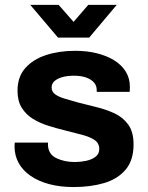

<svg xmlns="http://www.w3.org/2000/svg" viewBox="-20 -743 596 775"><path d="M277.4 12Q222.3 12 178.4 0.2Q134.4 -11.7 103.1 -33.4Q71.8 -55 55.3 -85.1Q38.7 -115.1 38.7 -152.5Q38.7 -157.1 39.1 -161Q39.5 -164.9 39.7 -167.3H173.8Q173.6 -165.1 173.6 -162.9Q173.6 -160.7 173.6 -158.7Q174.6 -120.5 207.4 -104.7Q240.3 -89 281.3 -89Q304.7 -89 327.3 -93.7Q350 -98.5 365.3 -110Q380.7 -121.5 380.7 -141.3Q380.7 -165.3 361.3 -178.2Q341.8 -191 310.2 -199.2Q278.6 -207.4 242.2 -216.6Q208.3 -224.9 174.4 -235.6Q140.4 -246.3 112.7 -263.4Q85 -280.5 67.8 -307.9Q50.7 -335.3 50.7 -376.7Q50.7 -432.6 81.9 -468Q113.2 -503.5 165.8 -520.7Q218.5 -537.9 283.6 -537.9Q330.2 -537.9 370 -528.2Q409.8 -518.5 440.1 -500Q470.5 -481.5 487.4 -454.3Q504.3 -427 504.3 -392.6Q504.3 -386.5 503.9 -380Q503.5 -373.6 503.3 -372.3H370.4V-379.6Q370.4 -397.7 359.1 -410.3Q347.8 -423 327.4 -430.2Q307 -437.4 278.3 -437.4Q251.5 -437.4 231.2 -431.6Q211 -425.8 199.6 -415.3Q188.3 -404.8 188.3 -390.1Q188.3 -372.7 202.5 -362.4Q216.7 -352.2 240.9 -344.9Q265.1 -337.7 293.8 -329.6Q330.3 -320.2 369.6 -310.6Q408.9 -301 442.9 -285.1Q476.9 -269.2 498 -239.6Q519.1 -210.1 519.1 -160.1Q519.1 -96 487 -58.1Q454.8 -20.2 400.3 -4.1Q345.7 12 277.4 12ZM102.1 -723.4H216.6L305.1 -622.7L248.7 -621.9L336.3 -723.4H451.3L340 -591.2H214.2Z"/></svg>

Font: Archivo Variable SemiBold
Style: Regular
Weight: 600
Designer: Hector Gatti
Foundry: Omnibus-Type
Version: Version 2.001